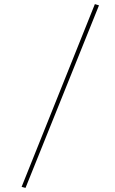

<svg xmlns="http://www.w3.org/2000/svg" viewBox="-20 -818 560 933"><path d="M441 -798 461 -792 104 95 85 90Z"/></svg>

Font: Fira Sans Thin
Style: Italic
Weight: 250
Italic angle: -8°
Designer: Carrois Corporate & Edenspiekermann AG
Foundry: Carrois Corporate GbR & Edenspiekermann AG
Version: Version 4.203